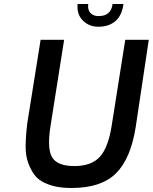

<svg xmlns="http://www.w3.org/2000/svg" viewBox="-20 -930 760 955"><path d="M366 -910H419Q415 -882 429.5 -866Q444 -850 469 -850Q532 -849 540 -910H594Q587 -854 554.5 -825.5Q522 -797 469 -797Q423 -797 392 -828Q361 -859 366 -910ZM116 -319 182 -732H299L232 -308Q213 -192 239 -148Q265 -104 350 -104Q435 -104 477 -150.5Q519 -197 536 -308L603 -732H720L655 -298Q630 -140 556.5 -67.5Q483 5 336 5Q295 5 263 -1Q231 -7 201 -21Q171 -35 152.5 -59Q134 -83 120.5 -119Q107 -155 107.5 -204.5Q108 -254 116 -319Z"/></svg>

Font: Exo
Style: DemiBoldItalic
Weight: 600
Designer: Natanael Gama
Version: Version 1